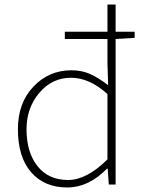

<svg xmlns="http://www.w3.org/2000/svg" viewBox="-20 -814 635 847"><path d="M454 -111V-399Q375 -471 293 -471Q210 -471 153.5 -404.5Q97 -338 97 -244Q97 -142 145.5 -81Q194 -20 280 -20Q363 -20 454 -111ZM490 -674H574V-647L490 -642V0H460L455 -70H452Q371 13 277 13Q176 13 117.5 -54Q59 -121 59 -244Q59 -360 127.5 -432Q196 -504 295 -504Q340 -504 376.5 -488Q413 -472 457 -438L454 -537V-642H266V-674H454V-794H490Z"/></svg>

Font: Noto Sans Korean Thin
Style: Regular
Weight: 250
Designer: Ryoko NISHIZUKA  (kana & ideographs); Paul D. Hunt (Latin, Greek & Cyrillic); Wenlong ZHANG  (bopomofo); Sandoll Communi
Foundry: Adobe Systems Incorporated
Version: Version 1.0001;PS 1;hotconv 1.0.78;makeotf.lib2.5.61930